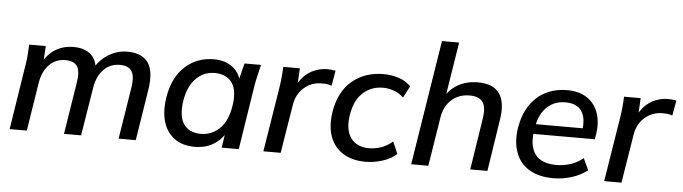

<svg xmlns="http://www.w3.org/2000/svg" viewBox="-47 -927 4011 1127"><g transform="rotate(5 1959.0 -363.5)"><path d="M34 0 94 -383Q99 -412 101.5 -442.5Q104 -473 105 -504H203L196 -398H183Q212 -455 259 -484Q306 -513 367 -513Q428 -513 465 -483Q502 -453 506 -393H490Q518 -447 570 -480Q622 -513 684 -513Q769 -513 805.5 -462Q842 -411 825 -302L777 0H676L725 -307Q735 -372 716 -402Q697 -432 646 -432Q588 -432 550 -392Q512 -352 501 -284L455 0H354L403 -307Q414 -372 395.5 -402Q377 -432 325 -432Q267 -432 229 -392Q191 -352 180 -284L135 0Z M1124 9Q1055 9 1007.5 -24Q960 -57 940.5 -118.5Q921 -180 934 -266Q954 -387 1024.5 -450Q1095 -513 1193 -513Q1258 -513 1302 -480.5Q1346 -448 1356 -392L1345 -390L1374 -504H1471Q1464 -473 1456.5 -442.5Q1449 -412 1444 -383L1384 0H1283L1301 -114H1317Q1291 -57 1242 -24Q1193 9 1124 9ZM1154 -70Q1218 -70 1264.5 -115Q1311 -160 1325 -249Q1340 -342 1306.5 -387.5Q1273 -433 1205 -433Q1141 -433 1095.5 -388Q1050 -343 1035 -256Q1021 -162 1053.5 -116Q1086 -70 1154 -70Z M1529 0 1590 -379Q1595 -410 1598 -441.5Q1601 -473 1602 -504H1700L1693 -374H1674Q1692 -421 1720.5 -452Q1749 -483 1786 -498Q1823 -513 1862 -513Q1876 -513 1887.5 -511.5Q1899 -510 1910 -508L1894 -418Q1880 -424 1867 -425.5Q1854 -427 1836 -427Q1794 -427 1760 -408.5Q1726 -390 1704.5 -358Q1683 -326 1677 -284L1631 0Z M2131 9Q2053 9 1999 -24.5Q1945 -58 1922.5 -119.5Q1900 -181 1913 -266Q1933 -387 2008 -450Q2083 -513 2193 -513Q2241 -513 2284 -498.5Q2327 -484 2354 -455L2318 -386Q2293 -410 2260.5 -421.5Q2228 -433 2197 -433Q2127 -433 2078.5 -388.5Q2030 -344 2016 -257Q2002 -170 2037 -121Q2072 -72 2146 -72Q2179 -72 2215 -84Q2251 -96 2283 -124L2314 -53Q2283 -24 2232.5 -7.5Q2182 9 2131 9Z M2400 0 2517 -736H2618L2564 -397H2549Q2579 -454 2630.5 -483.5Q2682 -513 2748 -513Q2840 -513 2876.5 -460Q2913 -407 2896 -304L2849 0H2748L2795 -303Q2806 -372 2784 -402Q2762 -432 2707 -432Q2642 -432 2599.5 -392.5Q2557 -353 2547 -288L2501 0Z M3238 9Q3152 9 3095.5 -25Q3039 -59 3016 -122Q2993 -185 3006 -269Q3019 -346 3055 -400.5Q3091 -455 3147 -484Q3203 -513 3275 -513Q3346 -513 3392 -482Q3438 -451 3457.5 -396.5Q3477 -342 3466 -270L3461 -240H3082L3091 -298H3401L3383 -283Q3394 -360 3365.5 -400.5Q3337 -441 3270 -441Q3223 -441 3188 -419.5Q3153 -398 3132 -361Q3111 -324 3105 -277L3100 -249Q3089 -163 3126 -116.5Q3163 -70 3249 -70Q3291 -70 3331 -82.5Q3371 -95 3406 -124L3438 -55Q3398 -24 3345.5 -7.5Q3293 9 3238 9Z M3537 0 3598 -379Q3603 -410 3606 -441.5Q3609 -473 3610 -504H3708L3701 -374H3682Q3700 -421 3728.5 -452Q3757 -483 3794 -498Q3831 -513 3870 -513Q3884 -513 3895.5 -511.5Q3907 -510 3918 -508L3902 -418Q3888 -424 3875 -425.5Q3862 -427 3844 -427Q3802 -427 3768 -408.5Q3734 -390 3712.5 -358Q3691 -326 3685 -284L3639 0Z"/></g></svg>

Font: Mulish ExtraLight SemiBold
Style: Italic
Weight: 600
Italic angle: -9°
Version: Version 3.603